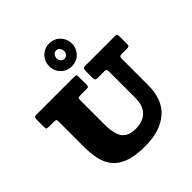

<svg xmlns="http://www.w3.org/2000/svg" viewBox="-277 -1269 1488 1488"><g transform="rotate(-45 467.5 -525.0)"><path d="M498 -820Q536 -820 564 -837.5Q592 -855 607.5 -883.5Q623 -912 623 -944.5Q623 -977.5 607.5 -1006Q592 -1034.5 564 -1052.2Q536 -1070 498 -1070Q460.5 -1070 432.5 -1052.2Q404.5 -1034.5 389 -1006Q373.5 -977.5 373.5 -944.5Q373.5 -912 389 -883.5Q404.5 -855 432.5 -837.5Q460.5 -820 498 -820ZM498 -902Q479.5 -902 468.5 -915.5Q457.5 -929 457.5 -945.5Q457.5 -965.5 468.5 -979.5Q479.5 -993.5 498 -993.5Q517 -993.5 528 -979.5Q539 -965.5 539 -945.5Q539 -929 528 -915.5Q517 -902 498 -902ZM645.5 -615Q661.5 -615 667 -610.8Q672.5 -606.5 672.5 -589.5V-300Q672.5 -234 648.8 -196.2Q625 -158.5 587.2 -142.8Q549.5 -127 507.5 -127Q450.5 -127 417.8 -148.2Q385 -169.5 371.2 -214.2Q357.5 -259 357.5 -330V-582Q357.5 -602.5 361.5 -608.8Q365.5 -615 385.5 -615H453Q469 -615 473.2 -619.8Q477.5 -624.5 477.5 -639.5V-726Q477.5 -740.5 474 -745.2Q470.5 -750 456.5 -750H39.5Q22 -750 17.2 -743.5Q12.5 -737 12.5 -718.5V-640.5Q12.5 -622 18.2 -618.5Q24 -615 42.5 -615H95.5Q112 -615 117.2 -611Q122.5 -607 122.5 -589.5V-310Q122.5 -241.5 135 -181.5Q147.5 -121.5 182.8 -76.2Q218 -31 285.2 -5.5Q352.5 20 462.5 20Q626 20 719.2 -59.5Q812.5 -139 812.5 -300V-584.5Q812.5 -605 818.2 -610Q824 -615 843.5 -615H894Q913 -615 917.8 -619.8Q922.5 -624.5 922.5 -642.5V-723Q922.5 -740 918.5 -745Q914.5 -750 898.5 -750H575.5Q555.5 -750 551.5 -742Q547.5 -734 547.5 -713.5V-643.5Q547.5 -626.5 553.5 -620.8Q559.5 -615 577.5 -615Z"/></g></svg>

Font: Besley Black
Style: Regular
Weight: 900
Designer: Owen Earl
Foundry: indestructible type*
Version: Version 2.001